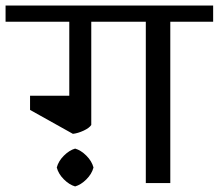

<svg xmlns="http://www.w3.org/2000/svg" viewBox="-42 -658 786 690"><path d="M724 -580H570V0H482V-580H286V-209Q279 -198 258.5 -188.5Q238 -179 220 -177L66 -263V-314H207V-580H-22V-638H724ZM294 -56Q288 -33 268.5 -13.5Q249 6 228 12Q207 6 187.5 -13.5Q168 -33 162 -56Q168 -79 187.5 -98.5Q207 -118 228 -124Q249 -118 268.5 -98.5Q288 -79 294 -56Z"/></svg>

Font: Amiko
Style: Regular
Weight: 400
Designer: Pablo Impallari, Rodrigo Fuenzalida, Andres Torresi
Foundry: Impallari Type
Version: Version 1.001; ttfautohint (v1.3)